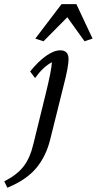

<svg xmlns="http://www.w3.org/2000/svg" viewBox="-116 -667 460 913"><path d="M324.2 -483.4 286.1 -470.7 204.1 -585 90.8 -470.7 51.8 -483.4 176.8 -647.5H247.1ZM100.6 -217.8Q128.4 -329.6 130.9 -371.1Q88.9 -349.1 50.8 -295.9L27.3 -327.1Q64.9 -374 102.5 -400.9Q140.1 -427.7 170.9 -427.7Q210 -427.7 210 -385.7Q210 -350.6 186.5 -259.8L123 -4.9Q103.5 75.7 56.2 132.3Q8.8 189 -81.1 225.6L-95.7 195.3Q-35.2 164.6 -3.9 124.3Q27.3 84 43 16.6Z"/></svg>

Font: Crimson Pro
Style: Italic
Weight: 400
Italic angle: -12°
Designer: Jacques Le Bailly
Foundry: Baron von Fonthausen
Version: Version 1.003